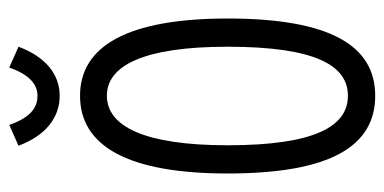

<svg xmlns="http://www.w3.org/2000/svg" viewBox="-228 -592 831 415"><g transform="rotate(-90 187.5 -384.5)"><path d="M249 -780C235 -740 215 -719 188 -719C160 -719 140 -737 125 -780L80 -760C102 -701 141 -671 188 -671C234 -671 272 -701 294 -760ZM188 11C295 11 355 -84 355 -308C355 -525 295 -627 188 -627C80 -627 20 -525 20 -308C20 -84 80 11 188 11ZM188 -48C123 -48 81 -117 81 -308C81 -490 123 -569 188 -569C253 -569 294 -490 294 -308C294 -117 253 -48 188 -48Z"/></g></svg>

Font: Inconsolata Condensed
Style: Regular
Weight: 400
Width: 3
Monospace: yes
Designer: Raph Levien, Cyreal, Brenton Simpson
Foundry: Raph Levien, Cyreal, Google
Version: Version 3.100